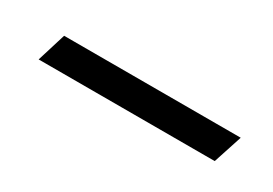

<svg xmlns="http://www.w3.org/2000/svg" viewBox="-14 -368 405 285"><g transform="rotate(30 188.0 -225.5)"><path d="M35.6 -200.2 50.8 -249.5H353.5L337.4 -200.2Z"/></g></svg>

Font: Elstob 18pt SemiBold
Style: Italic
Weight: 600
Italic angle: -20°
Designer: Peter S. Baker
Version: Version 1.015